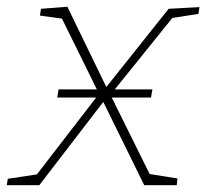

<svg xmlns="http://www.w3.org/2000/svg" viewBox="-46 -547 609 567"><path d="M-26 0 -23 -19 63 -32 238 -259H123L127 -283H240L137 -492L72 -501L75 -521L153 -527L268 -290L452 -521L543 -526L540 -506L463 -494L293 -283H404L400 -259H284L396 -33L478 -20L476 0H380L259 -246L70 0Z"/></svg>

Font: Bitter ExtraLight
Style: Italic
Weight: 200
Italic angle: -9°
Designer: Sol Matas, and Bitter project Authors
Foundry: Sol Matas
Version: Version 2.001